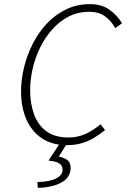

<svg xmlns="http://www.w3.org/2000/svg" viewBox="-20 -691 640 930"><path d="M306 12Q231 12 181.5 -22Q132 -56 107 -114.5Q82 -173 82 -248Q82 -307 97 -367Q112 -427 140 -481.5Q168 -536 208.5 -578.5Q249 -621 301 -646Q353 -671 416 -671Q472 -671 510 -644Q548 -617 571 -578L538 -555Q519 -590 488.5 -612Q458 -634 413 -634Q358 -634 313 -611Q268 -588 233 -548.5Q198 -509 174 -460Q150 -411 138 -357.5Q126 -304 126 -254Q126 -189 145 -137Q164 -85 205 -55Q246 -25 311 -25Q356 -25 393.5 -42Q431 -59 467 -89L489 -61Q462 -39 434 -22.5Q406 -6 374.5 3Q343 12 306 12ZM163 219 161 191Q222 189 252.5 173Q283 157 283 132Q283 110 266.5 100Q250 90 215 87L275 -5H310L265 67Q301 76 312 89.5Q323 103 322 125Q321 169 277.5 193Q234 217 163 219Z"/></svg>

Font: Source Code Pro ExtraLight Light
Style: Italic
Weight: 300
Italic angle: -11°
Monospace: yes
Version: Version 1.016;hotconv 1.0.116;makeotfexe 2.5.65601